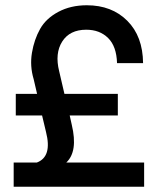

<svg xmlns="http://www.w3.org/2000/svg" viewBox="-20 -710 600 730"><path d="M32 0V-92H120Q179 -114 155 -208L140 -271H40V-353H121L108 -409Q93 -459 101.5 -509.5Q110 -560 132.5 -600Q155 -640 202 -665Q249 -690 310 -690Q405 -690 464 -631Q523 -572 524 -470H425Q423 -534 391 -565.5Q359 -597 308 -597Q245 -597 216.5 -552Q188 -507 205 -439L225 -353H428V-271H245L253 -235Q277 -134 232 -92H528V0Z"/></svg>

Font: TASA Orbiter Display Medium
Style: Regular
Weight: 500
Designer: Weizhong Zhang
Version: Version 1.000;Glyphs 3.1.2 (3151)